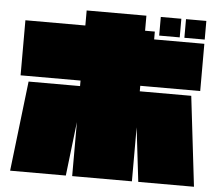

<svg xmlns="http://www.w3.org/2000/svg" viewBox="-54 -797 1028 903"><g transform="rotate(5 460.0 -346.0)"><path d="M601 45H319V-210L289 45H26L76 -380H319V-406H36V-666H319V-737H601V-666H647V-629H884V-406H601V-380H844L894 45H631L601 -210ZM884 -649H788V-737H884ZM766 -649H669V-737H766Z"/></g></svg>

Font: ChangwonDangamAsac Bold
Style: Regular
Weight: 700
Designer: Choi Chi-young, Lee Youngbeen, Kim Jungjin, Yoon Jihee, Han Dohee
Foundry: YoonDesign Inc.
Version: Version 1.010;Build 20210623